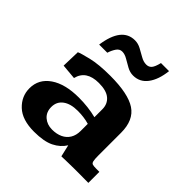

<svg xmlns="http://www.w3.org/2000/svg" viewBox="-187 -815 961 961"><g transform="rotate(45 293.5 -335.0)"><path d="M200.7 11.2Q116.7 11.2 73.7 -29.3Q30.8 -69.8 30.8 -126.5Q30.8 -191.9 86.7 -230.2Q142.6 -268.6 239.7 -268.6Q271.5 -268.6 303.2 -264.9Q335 -261.2 363.3 -253.9V-310.1Q363.3 -347.2 337.6 -369.1Q312 -391.1 258.3 -391.1Q169.4 -391.1 152.3 -320.3L71.8 -327.6L74.7 -425.3Q88.9 -432.1 140.6 -444.6Q192.4 -457 272.9 -457Q399.9 -457 456.3 -419.7Q512.7 -382.3 512.7 -293.5V-132.8Q512.7 -106 515.4 -94.5Q518.1 -83 526.1 -80.6Q534.2 -78.1 550.8 -78.1H574.2V0Q569.3 0 549.1 -0.2Q528.8 -0.5 507.3 -0.5Q485.8 -0.5 478 -0.5Q450.7 0 431.4 0.2Q412.1 0.5 384.8 1.5L370.1 -62Q349.1 -27.8 309.6 -8.3Q270 11.2 200.7 11.2ZM257.3 -60.1Q289.1 -60.1 313 -71.3Q336.9 -82.5 350.1 -104.2Q363.3 -126 363.3 -156.7V-207Q342.8 -212.9 322.8 -215.3Q302.7 -217.8 282.2 -217.8Q231.4 -217.8 202.9 -196.5Q174.3 -175.3 174.3 -137.7Q174.3 -101.6 198 -80.8Q221.7 -60.1 257.3 -60.1ZM123 -527.8Q143.1 -669.9 234.9 -669.9Q257.3 -669.9 278.6 -658.4Q299.8 -647 320.1 -635.3Q340.3 -623.5 360.4 -623.5Q378.4 -623.5 388.9 -636Q399.4 -648.4 407.2 -681.2H464.4Q457 -614.7 428.2 -576.4Q399.4 -538.1 352.5 -538.1Q330.1 -538.1 308.8 -549.8Q287.6 -561.5 267.8 -573.2Q248 -585 229.5 -585Q210.9 -585 199.2 -567.4Q187.5 -549.8 180.7 -527.8Z"/></g></svg>

Font: Kameron
Style: Bold
Weight: 700
Designer: Vernon Adams
Foundry: Vernon Adams
Version: Version 1.100